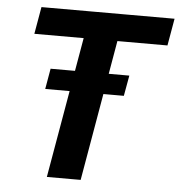

<svg xmlns="http://www.w3.org/2000/svg" viewBox="-51 -760 758 809"><g transform="rotate(5 327.5 -355.5)"><path d="M442.9 -710.9 319.8 0H176.8L300.3 -710.9ZM654.8 -710.9 634.8 -596.2H71.8L91.8 -710.9ZM485.8 -455.6 470.2 -368.7H137.7L152.8 -455.6Z"/></g></svg>

Font: Roboto
Style: Bold Italic
Weight: 700
Italic angle: -12°
Designer: Christian Robertson
Foundry: Google
Version: Version 3.0